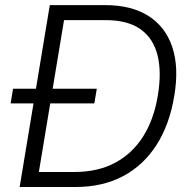

<svg xmlns="http://www.w3.org/2000/svg" viewBox="-20 -748 748 768"><path d="M281.7 0H95.7L105.5 -60.1H277.8Q371.6 -60.1 440.4 -96.9Q509.3 -133.8 552.5 -202.1Q595.7 -270.5 611.3 -365.7Q627 -459.5 610.1 -527.1Q593.3 -594.7 542 -631.1Q490.7 -667.5 402.8 -667.5H203.6L213.9 -727.5H401.4Q505.9 -727.5 574 -684.1Q642.1 -640.6 669.2 -559.6Q696.3 -478.5 677.2 -365.2Q658.7 -251 606.7 -169.2Q554.7 -87.4 472.9 -43.7Q391.1 0 281.7 0ZM246.1 -727.5 125.5 0H58.6L179.2 -727.5ZM22.5 -334.5 32.2 -393.1H367.2L357.4 -334.5Z"/></svg>

Font: Inter 28pt Light
Style: Italic
Weight: 300
Italic angle: -9.3988°
Designer: Rasmus Andersson
Foundry: rsms
Version: Version 4.001;git-66647c0bb